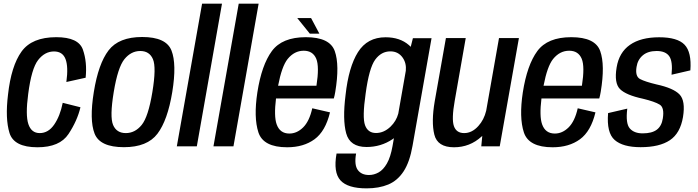

<svg xmlns="http://www.w3.org/2000/svg" viewBox="-20 -805 3838 1056"><path d="M186 5Q56.5 5 32.2 -73.8Q8 -152.5 24 -284Q41.5 -442.5 98.5 -521.5Q155.5 -600.5 289.5 -600.5Q412 -600.5 436 -531.8Q460 -463 451 -377.5L345 -354Q356.5 -437.5 340.5 -479.8Q324.5 -522 277 -522Q226.5 -522 189.8 -475Q153 -428 135 -287.5Q119.5 -172 136 -122.5Q152.5 -73 198.5 -73Q246 -73 278.2 -120Q310.5 -167 325 -239.5L422.5 -215Q405 -141 356.8 -68Q308.5 5 186 5Z M661.5 4.5Q529.5 4.5 500.2 -70.2Q471 -145 496 -299Q521 -454.5 577.2 -528Q633.5 -601.5 762 -601.5Q894 -601.5 923.2 -527Q952.5 -452.5 927.5 -299Q902 -143.5 846 -69.5Q790 4.5 661.5 4.5ZM672 -73Q722.5 -73 759 -117.5Q795.5 -162 818 -298.5Q840.5 -434.5 821.2 -479.5Q802 -524.5 751.5 -524.5Q701 -524.5 664.5 -479.8Q628 -435 605.5 -298.5Q583 -162.5 602 -117.8Q621 -73 672 -73Z M952.5 0 1091.5 -785H1201L1062.5 0Z M1154 0 1293 -785H1402.5L1264 0Z M1559.5 5Q1428 5 1401.2 -77Q1374.5 -159 1395.5 -297Q1419 -447.5 1475.2 -524Q1531.5 -600.5 1662 -600.5Q1794 -600.5 1821.2 -524Q1848.5 -447.5 1824 -300Q1820.5 -279 1816 -263.5H1498Q1486 -165 1501.5 -121.5Q1519.5 -70.5 1571.5 -70.5Q1613 -70.5 1647.2 -104.2Q1681.5 -138 1697.5 -209.5L1795 -187Q1770 -83 1709.8 -39Q1649.5 5 1559.5 5ZM1509.5 -333.5H1720.5Q1737 -439 1719.5 -481.5Q1701 -526 1650.5 -526Q1599 -526 1562 -480.5Q1530 -440.5 1509.5 -333.5ZM1684 -620 1615 -705.5H1691L1736.5 -620Z M1996.5 231Q1892.5 231 1852.5 187Q1812.5 143 1831 39.5H1938.5Q1927.5 102 1947.8 129.8Q1968 157.5 2009.5 157.5Q2037 157.5 2062.5 143.2Q2088 129 2108 94.2Q2128 59.5 2139 -2L2146.5 -45Q2143 -42 2139 -39.5Q2075 3.5 1996 3.5Q1904.5 3.5 1884 -71.8Q1863.5 -147 1880.5 -282Q1897.5 -437 1949 -518.5Q2000.5 -600 2100.5 -600Q2179.5 -600 2229 -557Q2234.5 -552 2239 -547.5L2251 -595H2353.5L2249 -3.5Q2233.5 86 2200 137.2Q2166.5 188.5 2115.5 209.8Q2064.5 231 1996.5 231ZM2212 -416Q2216 -457 2195 -487.5Q2170.5 -522.5 2127 -522.5Q2077 -522.5 2043.5 -476.8Q2010 -431 1991 -290Q1972 -159 1987.8 -116.2Q2003.5 -73.5 2048 -73.5Q2091.5 -73.5 2128 -108.5Q2159.5 -139 2170.5 -180Z M2627 0 2632.5 -57.5Q2630.5 -56 2628.5 -54Q2564 5 2477 5Q2386 5 2368.8 -64.8Q2351.5 -134.5 2371 -248L2432.5 -595.5H2541.5L2481 -251Q2463 -150 2476.5 -111.5Q2490 -73 2533 -73Q2576 -73 2611 -112Q2642 -146 2654 -196L2724.5 -595.5H2834L2728.5 0Z M3019.5 5Q2888 5 2861.2 -77Q2834.5 -159 2855.5 -297Q2879 -447.5 2935.2 -524Q2991.5 -600.5 3122 -600.5Q3254 -600.5 3281.2 -524Q3308.5 -447.5 3284 -300Q3280.5 -279 3276 -263.5H2958Q2946 -165 2961.5 -121.5Q2979.5 -70.5 3031.5 -70.5Q3073 -70.5 3107.2 -104.2Q3141.5 -138 3157.5 -209.5L3255 -187Q3230 -83 3169.8 -39Q3109.5 5 3019.5 5ZM2969.5 -333.5H3180.5Q3197 -439 3179.5 -481.5Q3161 -526 3110.5 -526Q3059 -526 3022 -480.5Q2990 -440.5 2969.5 -333.5Z M3503.5 4.5Q3406 4.5 3360.8 -35Q3315.5 -74.5 3324.5 -183L3430 -207.5Q3420 -126 3443.8 -98.8Q3467.5 -71.5 3514.5 -71.5Q3565.5 -71.5 3592.2 -91.5Q3619 -111.5 3625.5 -153.5Q3635 -213 3608.5 -229.5Q3582 -246 3516 -262Q3423 -282 3390 -315Q3357 -348 3371.5 -434.5Q3385 -516.5 3444.5 -558.2Q3504 -600 3605.5 -600Q3706 -600 3745.2 -559Q3784.5 -518 3777 -418L3673.5 -394Q3681 -466.5 3661 -495.5Q3641 -524.5 3591.5 -524.5Q3543.5 -524.5 3515.2 -500.5Q3487 -476.5 3481 -437Q3472.5 -385 3500.5 -370.2Q3528.5 -355.5 3591.5 -340.5Q3683.5 -320.5 3717.2 -285.8Q3751 -251 3736.5 -161.5Q3721.5 -72 3664.2 -33.8Q3607 4.5 3503.5 4.5Z"/></svg>

Font: Anybody Medium
Style: Italic
Weight: 500
Italic angle: -10°
Designer: Tyler Finck
Foundry: Etcetera Type Company
Version: Version 1.010; ttfautohint (v1.8.3) -l 8 -r 50 -G 200 -x 14 